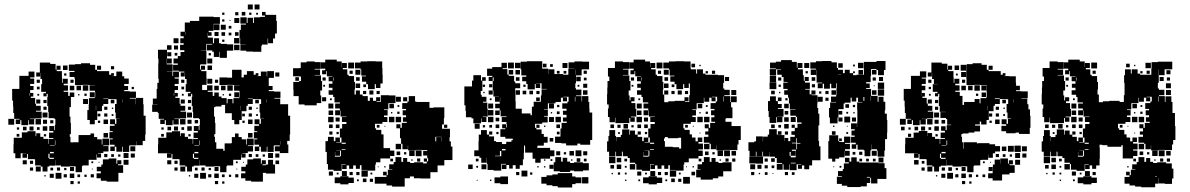

<svg xmlns="http://www.w3.org/2000/svg" viewBox="-20 -802 5288 853"><path d="M409 -116V-92H374V-67H347V-64H344V-37H316V-63H289V-62H251V-67H226V-90H225V-66H199V-62H191V-40H169V-62H161V-67H136V-94H133V-95H104V-118H100V-101H80V-121H97V-122H80V-121H72V-99H48V-121H40V-161H41V-190H77V-214H102V-219H138V-197H141V-210H159V-194H173V-185H194V-163H196V-185H217V-189H198V-213H217V-220H199V-242H221V-224H224V-247H226V-273H222V-277H196V-305H194V-331H190V-371H192V-385H187V-374H173V-388H184V-394H163V-428H167V-451H160V-478H159V-462H141V-480H157V-524H203V-518H227V-493H231V-510H249V-492H232V-486H255V-457H256V-434H259V-452H281V-430H263V-423H282V-399H263V-394H283V-376H290V-391H310V-371H295V-326H289V-284H293V-256H295V-206H290V-194H293V-170H299V-168H301V-170H329V-202H382V-209H398V-193H412V-183H432V-160H435V-186H465V-156H439V-153H462V-129H439V-122H415V-120H429V-102H411V-116ZM618 -288H627V-204H625V-176H614V-157H586V-174H585V-156H556V-155H554V-127H526V-150H523V-128H497V-150H490V-131H470V-151H489V-159H468V-183H481V-187H466V-215H481V-219H468V-243H489V-250H469V-272H491V-252H497V-274H511V-275H494V-302H491V-340H498V-361H490V-362H461V-364H439V-362H461V-340H439V-332H433V-308H412V-269H401V-250H379V-269H368V-313H374V-337H375V-366H401V-370H403V-393H402V-399H378V-423H402V-424H373V-425H347V-424H313V-452H311V-460H289V-482H311V-487H286V-515H314V-517H340V-521H380V-514H403V-492H411V-486H465V-470H474V-477H486V-465H479V-464H497V-484H523V-463H532V-453H552V-429H532V-420H549V-402H532V-397H556V-395H584V-367H557V-364H583V-339H584V-367H616V-339H618ZM260 -511H280V-491H260ZM411 -510H429V-492H411ZM473 -508H487V-494H473ZM50 -271H67V-274H43V-300H39V-329H38V-355H34V-407H66V-465H107V-484H133V-458H114V-453H132V-429H114V-420H129V-402H114V-389H128V-373H117V-367H136V-341H140V-332H161V-310H140V-306H165V-276H136V-275H113V-273H132V-249H108V-268H105V-246H75V-268H70V-251H50ZM275 -476V-466H265V-476ZM143 -448H157V-434H143ZM293 -434V-448H307V-434ZM348 -423H372V-399H348ZM310 -401H290V-421H310ZM320 -421H340V-401H320ZM144 -417H156V-405H144ZM565 -416H575V-406H565ZM379 -370V-392H401V-370ZM112 -387H110V-378H112ZM355 -376V-386H365V-376ZM154 -385V-377H146V-385ZM333 -384V-378H327V-384ZM371 -340H349V-362H371ZM523 -346V-361H522V-346ZM141 -360H159V-342H141ZM472 -359H488V-343H472ZM173 -358H187V-344H173ZM406 -313H407V-332H406ZM187 -314H173V-328H187ZM443 -328H457V-314H443ZM477 -318V-324H483V-318ZM191 -280H169V-302H191ZM457 -284H443V-298H457ZM414 -297H426V-285H414ZM484 -287H476V-295H484ZM17 -274H43V-248H17ZM138 -273H162V-249H138ZM460 -251H440V-271H460ZM171 -252V-270H189V-252ZM203 -254V-268H217V-254ZM425 -266V-256H415V-266ZM170 -241H190V-221H170ZM129 -240V-222H111V-240ZM98 -239V-223H82V-239ZM156 -237V-225H144V-237ZM55 -226V-236H65V-226ZM460 -191H440V-211H460ZM66 -195H54V-207H66ZM185 -206V-196H175V-206ZM224 -158H226V-178H224ZM202 -155H223V-157H202ZM581 -130H559V-152H581ZM219 -127H202V-121H219ZM551 -100H529V-122H551ZM579 -102H561V-120H579ZM195 -119V-100H199V-96H219V-101H200V-119ZM457 -118V-104H443V-118ZM474 -105V-117H486V-105ZM505 -106V-116H515V-106ZM519 -72H504V-68H527V-34H506V5H454V1H428V-10H409V-32H428V-41H410V-61H430V-71H437V-94H463V-98H497V-75H501V-90H519ZM551 -70H529V-92H551ZM99 -72H81V-90H99ZM127 -74H113V-88H127ZM386 -85H394V-77H386ZM422 -83V-79H418V-83ZM161 -40H139V-62H161ZM291 -42V-60H309V-42ZM127 -44H113V-58H127ZM233 -44V-58H247V-44ZM204 -45V-57H216V-45ZM265 -46V-56H275V-46ZM392 -53V-49H388V-53ZM253 -8H227V-34H253ZM310 -11H290V-31H310ZM219 -12H201V-30H219ZM277 -14H263V-28H277ZM397 -14H383V-28H397ZM336 -15H324V-27H336ZM365 -16H355V-26H365ZM183 -18H177V-24H183ZM307 16H293V2H307ZM335 14H325V4H335Z M1081 -782H1103V-760H1081ZM1111 -782H1133V-760H1111ZM1072 -606H1047V-633H1044V-669H1050V-693H1073V-697H1048V-725H1076V-700H1080V-723H1104V-700H1108V-725H1136V-727H1157V-733H1144V-749H1160V-736H1207V-709H1210V-653H1202V-631H1193V-610H1171V-631H1169V-604H1144V-599H1141V-572H1103V-573H1074V-577H1048V-605H1072ZM1054 -749H1070V-733H1054ZM1025 -748H1039V-734H1025ZM967 -746H977V-736H967ZM1097 -746V-736H1087V-746ZM1126 -745V-737H1118V-745ZM1260 -288H1269V-204H1267V-176H1256V-160H1261V-122H1223V-130H1201V-152H1223V-156H1198V-155H1196V-127H1168V-150H1165V-128H1139V-150H1132V-131H1112V-151H1131V-159H1110V-183H1123V-187H1108V-215H1123V-219H1110V-243H1131V-250H1111V-272H1133V-252H1139V-274H1153V-275H1136V-302H1133V-340H1140V-361H1132V-362H1103V-364H1081V-362H1103V-340H1081V-332H1075V-308H1054V-269H1043V-250H1021V-269H1010V-299H980V-336H964V-329H937V-326H931V-284H935V-256H937V-206H932V-194H935V-170H941V-141H972V-132H978V-165H1007V-166H1010V-193H1024V-209H1040V-193H1054V-183H1074V-160H1077V-186H1107V-156H1081V-153H1104V-129H1081V-122H1057V-120H1071V-102H1053V-116H1051V-92H1016V-67H989V-64H986V-37H958V-63H931V-62H893V-67H868V-90H867V-66H841V-62H833V-40H811V-62H803V-67H778V-94H775V-95H746V-118H742V-101H722V-121H739V-122H722V-121H682V-161H683V-190H719V-214H744V-219H780V-197H783V-210H801V-194H815V-185H836V-163H838V-185H859V-189H840V-213H859V-220H841V-242H863V-224H866V-247H868V-273H864V-277H838V-305H836V-331H832V-371H834V-385H829V-374H815V-388H826V-394H805V-428H809V-451H802V-478H801V-462H783V-480H799V-484H775V-488H749V-514H770V-520H751V-542H770V-553H782V-571H799V-579H780V-603H796V-610H781V-632H796V-641H782V-661H801V-702H824V-709H865V-728H929V-726H957V-696H929V-694H928V-665H907V-659H920V-643H904V-656H903V-635H926V-610H931V-632H953V-610H961V-607H988V-605H1016V-577H988V-545H956V-572H954V-549H930V-572H923V-578H899V-604H923V-607H898V-605H896V-577H872V-576H897V-516H870V-513H869V-493H873V-510H891V-492H874V-486H897V-457H898V-425H878V-402H900V-423H924V-399H903V-394H925V-376H932V-391H952V-373H964V-366H987V-343H991V-362H1013V-343H1017V-366H1043V-370H1045V-393H1044V-399H1020V-423H1044V-424H1015V-425H989V-424H955V-458H989V-457H1011V-492H1053V-458H1063V-470H1077V-486H1107V-470H1116V-477H1128V-465H1121V-464H1139V-484H1165V-463H1167V-486H1197V-456H1174V-420H1191V-402H1174V-397H1198V-395H1226V-367H1199V-364H1225V-339H1260ZM1021 -722H1043V-700H1021ZM967 -716H977V-706H967ZM1000 -713H1004V-709H1000ZM955 -694V-668H929V-694ZM961 -692H983V-670H961ZM996 -687H1008V-675H996ZM802 -647H803V-660H802ZM951 -660V-642H933V-660ZM964 -659H980V-643H964ZM1040 -659V-643H1024V-659ZM996 -657H1008V-645H996ZM1020 -633H1044V-609H1020ZM751 -632H773V-610H751ZM977 -626V-616H967V-626ZM1020 -603H1044V-579H1020ZM722 -601H742V-581H722ZM753 -600H771V-582H753ZM746 -465H749V-484H775V-458H756V-453H774V-429H756V-420H771V-402H756V-389H770V-373H759V-367H778V-341H782V-332H803V-310H782V-306H807V-276H778V-275H755V-273H774V-249H750V-268H747V-246H717V-268H712V-251H692V-271H709V-274H685V-300H681V-305H656V-337H680V-338H659V-364H676V-407H679V-434H685V-452H683V-520H684V-541H682V-581H722V-542H743V-520H721V-541H720V-520H721V-516H747V-486H721V-485H746ZM741 -570V-552H723V-570ZM768 -567V-555H756V-567ZM907 -556V-566H917V-556ZM901 -542H923V-520H901ZM902 -491V-511H922V-491ZM1221 -462H1203V-480H1221ZM923 -430H901V-452H923ZM785 -448H799V-434H785ZM935 -434V-448H949V-434ZM990 -423H1014V-399H990ZM952 -401H932V-421H952ZM962 -421H982V-401H962ZM786 -417H798V-405H786ZM1021 -370V-392H1043V-370ZM754 -387H752V-378H754ZM1007 -386V-376H997V-386ZM796 -385V-377H788V-385ZM975 -384V-378H969V-384ZM1165 -346V-361H1164V-346ZM801 -342H783V-360H801ZM1114 -359H1130V-343H1114ZM815 -358H829V-344H815ZM1048 -313H1049V-332H1048ZM829 -314H815V-328H829ZM1085 -328H1099V-314H1085ZM1119 -318V-324H1125V-318ZM833 -280H811V-302H833ZM1099 -284H1085V-298H1099ZM1056 -297H1068V-285H1056ZM1126 -287H1118V-295H1126ZM780 -273H804V-249H780ZM1082 -271H1102V-251H1082ZM813 -252V-270H831V-252ZM845 -254V-269H860V-254ZM1067 -266V-256H1057V-266ZM812 -241H832V-221H812ZM753 -222V-240H771V-222ZM724 -223V-239H740V-223ZM798 -237V-225H786V-237ZM697 -226V-236H707V-226ZM1102 -191H1082V-211H1102ZM708 -195H696V-207H708ZM827 -206V-196H817V-206ZM866 -158H868V-178H866ZM1227 -174V-160H1228V-174ZM844 -155H865V-157H844ZM861 -127H844V-121H861ZM1171 -122H1193V-100H1171ZM1221 -102H1203V-120H1221ZM837 -119V-100H841V-96H861V-101H842V-119ZM1085 -104V-118H1099V-104ZM1116 -105V-117H1128V-105ZM1147 -106V-116H1157V-106ZM1171 -92H1193V-71H1202V-31H1162V-34H1148V5H1096V1H1070V-10H1051V-32H1070V-41H1052V-61H1072V-71H1079V-94H1105V-98H1139V-75H1143V-90H1161V-72H1146V-68H1162V-71H1171ZM741 -72H723V-90H741ZM1220 -73H1204V-89H1220ZM769 -74H755V-88H769ZM1028 -85H1036V-77H1028ZM1060 -79V-83H1064V-79ZM803 -40H781V-62H803ZM933 -42V-60H951V-42ZM769 -44H755V-58H769ZM875 -44V-58H889V-44ZM846 -45V-57H858V-45ZM907 -46V-56H917V-46ZM1034 -53V-49H1030V-53ZM895 -8H869V-34H895ZM952 -11H932V-31H952ZM861 -12H843V-30H861ZM919 -14H905V-28H919ZM1039 -14H1025V-28H1039ZM978 -15H966V-27H978ZM1007 -16H997V-26H1007ZM825 -18H819V-24H825ZM949 16H935V2H949ZM977 14H967V4H977Z M1647 -71V-44H1614V-17H1586V-45H1613V-47H1586V-68H1579V-52H1561V-67H1549V-52H1531V-67H1520V-51H1500V-71H1516V-73H1498V-43H1462V-48H1437V-73H1432V-127H1426V-175H1437V-194H1463V-175H1470V-191H1490V-171H1474V-169H1497V-191H1490V-231H1500V-251H1519V-260H1499V-282H1519V-284H1493V-311H1491V-290H1469V-312H1490V-320H1469V-342H1490V-347H1466V-371H1460V-381H1440V-401H1457V-412H1441V-430H1457V-441H1440V-461H1457V-463H1432V-486H1429V-472H1411V-490H1425V-497H1406V-525H1425V-537H1476V-529H1498V-504H1499V-522H1521V-500H1503V-494H1523V-470H1529V-464H1553V-438H1557V-404H1555V-382H1561V-400H1579V-382H1591V-375H1614V-354H1623V-368H1637V-354H1651V-370H1669V-352H1653V-349H1672V-379H1708V-378H1737V-344H1708V-343H1705V-316H1686V-313H1702V-289H1686V-282H1701V-260H1679V-252H1646V-232H1651V-225H1674V-205H1684V-144H1713V-133H1732V-109H1713V-98H1670V-81H1650V-71ZM1585 -493H1582V-498H1557V-524H1582V-529H1611V-530H1649V-529H1678V-500H1679V-471H1680V-431H1670V-411H1650V-428H1645V-406H1615V-428H1607V-439H1588V-463H1606V-466H1585ZM1411 -400H1403V-378H1407V-344H1387V-334H1333V-338H1307V-375H1284V-404H1283V-438H1309V-442H1317V-462H1311V-463H1282V-499H1311V-500H1316V-525H1342V-529H1378V-526H1405V-496H1378V-493H1402V-469H1378V-467H1406V-442H1411ZM1527 -524H1553V-498H1527ZM1559 -492H1581V-470H1559ZM1547 -488V-474H1533V-488ZM1292 -443V-459H1308V-443ZM1562 -443V-459H1578V-443ZM1413 -458H1427V-444H1413ZM1460 -444H1462V-458H1460ZM1580 -411H1560V-431H1580ZM1594 -415V-427H1606V-415ZM1424 -425V-417H1416V-425ZM1639 -400V-382H1621V-400ZM1607 -384H1593V-398H1607ZM1667 -398V-384H1653V-398ZM1983 -151H1990V-91H1954V-67H1924V-37H1892V-9H1848V-10H1819V-18H1801V-10H1778V27H1722V22H1697V14H1645V-16H1697V-23H1682V-39H1698V-24H1703V-48H1723V-50H1709V-72H1729V-82H1737V-104H1763V-83H1771V-100H1789V-83H1802V-78H1820V-81H1860V-76H1876V-84H1863V-98H1877V-85H1882V-99H1878V-111H1860V-131H1878V-135H1854V-136H1827V-134H1793V-156H1792V-139H1768V-163H1762V-188H1757V-232H1741V-250H1759V-234H1765V-256H1787V-261H1770V-281H1784V-290H1769V-312H1784V-318H1767V-344H1790V-351H1796V-375H1824V-351H1830V-349H1888V-323H1906V-325H1954V-277H1952V-249H1944V-230H1979V-192H1977V-174H1983ZM1739 -372H1761V-350H1739ZM1411 -370H1429V-352H1411ZM1771 -370H1789V-352H1771ZM1446 -357V-365H1454V-357ZM1461 -320H1439V-342H1461ZM1710 -341H1730V-321H1710ZM1746 -327V-335H1754V-327ZM1460 -311V-291H1440V-311ZM1755 -296H1745V-306H1755ZM1723 -304V-298H1717V-304ZM1462 -259H1438V-283H1462ZM1732 -259H1708V-283H1732ZM1738 -283H1762V-259H1738ZM1471 -280H1489V-262H1471ZM1442 -249H1458V-233H1442ZM1472 -249H1488V-233H1472ZM1967 -234H1953V-248H1967ZM1666 -247V-235H1654V-247ZM1692 -243V-239H1688V-243ZM1457 -218V-204H1443V-218ZM1485 -216V-206H1475V-216ZM1918 -193H1941V-194H1914V-174H1918ZM1942 -174H1943V-192H1942ZM1498 -163H1516V-168H1498ZM1762 -139H1738V-163H1762ZM1515 -136V-139H1498V-136ZM1853 -134V-108H1827V-134ZM1469 -127H1468V-106H1492V-109H1495V-133H1474V-132H1491V-110H1469ZM1798 -133H1822V-109H1798ZM1742 -113V-129H1758V-113ZM1775 -116V-126H1785V-116ZM1833 -84V-98H1847V-84ZM1726 -97V-85H1714V-97ZM1813 -94V-88H1807V-94ZM1693 -64V-58H1687V-64ZM1662 -63V-59H1658V-63ZM1499 -20V-42H1521V-20ZM1459 -22H1441V-40H1459ZM1533 -24V-38H1547V-24ZM1577 -24H1563V-38H1577ZM1476 -27V-35H1484V-27ZM1634 -35V-27H1626V-35ZM1492 -19H1528V-13H1552V11H1528V17H1492V12H1467V-14H1492ZM1608 7H1592V-9H1608ZM1637 6H1623V-8H1637ZM1574 3H1566V-5H1574Z M2599 -320V-302H2611V-180H2602V-159H2558V-164H2545V-156H2495V-165H2474V-167H2446V-195H2470V-231H2475V-256H2498V-262H2481V-280H2497V-292H2481V-310H2497V-319H2478V-343H2501V-350H2506V-372H2483V-370H2499V-352H2481V-368H2472V-349H2448V-343H2414V-317H2397V-315H2414V-287H2397V-284H2413V-258H2389V-252H2357V-234H2363V-227H2386V-207H2396V-194H2413V-168H2396V-155H2369V-152H2367V-145H2424V-134H2443V-108H2424V-97H2382V-79H2358V-97H2346V-124H2313V-152H2311V-157H2308V-123H2307V-94H2303V-68H2289V-52H2271V-68H2258V-53H2242V-69H2230V-51H2210V-71H2228V-74H2207V-44H2173V-47H2146V-74H2143V-101H2142V-79H2118V-101H2110V-108H2087V-134H2106V-175H2107V-204H2117V-224H2143V-204H2153V-196H2175V-175H2184V-171H2210V-162H2229V-172H2252V-179H2258V-186H2225V-194H2203V-228H2225V-232H2211V-250H2229V-236H2232V-251H2230V-260H2209V-282H2230V-285H2204V-311H2200V-321H2180V-341H2200V-350H2179V-372H2197V-373H2172V-400H2169V-442H2173V-458H2169V-442H2151V-460H2167V-465H2144V-497H2167V-504H2208V-523H2232V-499H2213V-495H2234V-471H2240V-465H2264V-440H2269V-432H2291V-410H2269V-402H2268V-381H2270V-352H2271V-319H2298V-298H2337V-290H2343V-328H2351V-350H2383V-378H2386V-405H2409V-407H2386V-432H2362V-431H2380V-411H2360V-429H2356V-405H2324V-429H2318V-441H2300V-461H2318V-467H2296V-494H2293V-528H2321V-530H2389V-497H2416V-473H2417V-494H2443V-473H2482V-470H2505V-496H2532V-497H2506V-525H2532V-529H2568V-528H2597V-494H2568V-493H2564V-467H2539V-432H2536V-410H2539V-404H2563V-378H2539V-375H2564V-351H2566V-375H2594V-349H2598V-320ZM2237 -524H2263V-498H2237ZM2268 -523H2292V-499H2268ZM2479 -522H2501V-500H2479ZM2392 -519H2408V-503H2392ZM2424 -517H2436V-505H2424ZM2535 -470H2536V-493H2535ZM2240 -491H2260V-471H2240ZM2270 -491H2290V-471H2270ZM2573 -488H2587V-474H2573ZM2454 -487H2466V-475H2454ZM2496 -487V-475H2484V-487ZM2117 -276V-254H2083V-276H2075V-281H2050V-309H2048V-334H2043V-418H2077V-444H2083V-468H2117V-444H2122V-459H2138V-443H2123V-398H2116V-381H2120V-372H2141V-350H2126V-346H2145V-318H2147V-284H2125V-282H2141V-260H2119V-276ZM2540 -461H2560V-441H2540ZM2288 -459V-443H2272V-459ZM2586 -457V-445H2574V-457ZM2589 -412H2571V-430H2589ZM2153 -414V-428H2167V-414ZM2125 -426H2135V-416H2125ZM2305 -416V-426H2315V-416ZM2554 -425V-417H2546V-425ZM2270 -401H2290V-381H2270ZM2590 -381H2570V-401H2590ZM2169 -382H2151V-400H2169ZM2318 -383H2302V-399H2318ZM2332 -399H2348V-383H2332ZM2363 -384V-398H2377V-384ZM2133 -394V-388H2127V-394ZM2534 -372V-351H2536V-372ZM2378 -353H2362V-369H2378ZM2201 -351H2202V-368H2201ZM2156 -357V-365H2164V-357ZM2171 -320H2149V-342H2171ZM2419 -342H2441V-320H2419ZM2455 -326V-336H2465V-326ZM2172 -289H2148V-313H2172ZM2200 -291H2180V-311H2200ZM2466 -295H2454V-307H2466ZM2427 -298V-304H2433V-298ZM2172 -259H2148V-283H2172ZM2472 -259H2448V-283H2472ZM2419 -282H2441V-260H2419ZM2182 -279H2198V-263H2182ZM2111 -252V-230H2089V-252ZM2198 -233H2182V-249H2198ZM2452 -249H2468V-233H2452ZM2363 -248H2377V-234H2363ZM2166 -247V-235H2154V-247ZM2135 -246V-236H2125V-246ZM2403 -244V-238H2397V-244ZM2153 -218H2167V-204H2153ZM2466 -217V-205H2454V-217ZM2195 -216V-206H2185V-216ZM2438 -189V-173H2422V-189ZM2226 -134V-140H2210V-134ZM2537 -134H2563V-108H2537ZM2179 -108H2207V-131H2201V-110H2179ZM2510 -131H2530V-111H2510ZM2451 -112V-130H2469V-112ZM2571 -130H2589V-112H2571ZM2485 -116V-126H2495V-116ZM2530 -81H2570V-77H2596V-45H2570V-41H2530V-44H2513V-38H2467V-41H2440V-81H2447V-104H2473V-84H2480V-101H2500V-84H2513V-78H2530ZM2558 -99V-83H2542V-99ZM2106 -85H2094V-97H2106ZM2586 -97V-85H2574V-97ZM2426 -87V-95H2434V-87ZM2397 -94H2403V-88H2397ZM2523 -94V-88H2517V-94ZM2141 -50H2119V-72H2141ZM2080 -51H2060V-71H2080ZM2439 -52H2421V-70H2439ZM2104 -57H2096V-65H2104ZM2373 -58H2367V-64H2373ZM2403 -58H2397V-64H2403ZM2323 -18H2297V-44H2323ZM2287 -24H2273V-38H2287ZM2345 -26H2335V-36H2345ZM2522 -18H2537V-14H2563V12H2537V16H2522V31H2458V25H2434V21H2408V14H2385V-16H2408V-23H2434V-27H2458V-33H2522ZM2177 -14H2203V-18H2237V16H2203V12H2177ZM2594 13H2566V-15H2594ZM2163 2H2157V-4H2163ZM2102 1H2098V-3H2102Z M3230 -242H3271V-180H3261V-160H3256V-135H3224V-136H3197V-134H3163V-156H3162V-139H3138V-163H3132V-168H3107V-194H3127V-204H3113V-218H3127V-232H3111V-250H3129V-234H3135V-256H3157V-261H3140V-281H3154V-290H3139V-312H3154V-318H3137V-344H3160V-351H3166V-372H3143V-370H3159V-352H3141V-368H3131V-350H3109V-368H3107V-344H3078V-343H3075V-316H3056V-313H3072V-289H3056V-282H3071V-260H3049V-252H3016V-232H3021V-225H3044V-205H3054V-191H3070V-174H3080V-191H3100V-171H3083V-164H3103V-138H3083V-133H3102V-109H3083V-98H3040V-81H3020V-71H3017V-44H2984V-17H2956V-45H2983V-47H2956V-68H2949V-52H2931V-67H2919V-52H2901V-67H2890V-51H2870V-71H2886V-73H2868V-43H2832V-48H2807V-73H2802V-79H2778V-100H2769V-108H2747V-128H2743V-108H2717V-128H2714V-107H2686V-128H2677V-174H2683V-198H2687V-224H2713V-198H2717V-174H2718V-193H2738V-203H2744V-227H2776V-204H2779V-222H2801V-204H2813V-194H2833V-175H2840V-191H2860V-171H2844V-169H2867V-191H2860V-231H2870V-251H2889V-260H2869V-282H2889V-284H2863V-311H2861V-290H2839V-312H2860V-320H2839V-342H2860V-347H2836V-371H2830V-381H2810V-401H2827V-412H2811V-430H2827V-441H2810V-461H2827V-463H2802V-486H2799V-472H2781V-490H2795V-497H2776V-525H2795V-537H2846V-529H2868V-504H2869V-522H2891V-500H2873V-494H2893V-470H2899V-464H2923V-438H2927V-404H2925V-382H2931V-348H2949V-352H2977V-354H3021V-370H3039V-352H3023V-349H3042V-379H3045V-431H3040V-411H3020V-428H3015V-406H2985V-428H2977V-439H2958V-463H2976V-466H2955V-493H2952V-498H2927V-524H2952V-529H2981V-530H3019V-529H3048V-500H3049V-494H3073V-475H3077V-494H3103V-475H3114V-470H3169V-468H3197V-434H3193V-409H3198V-403H3222V-379H3198V-375H3224V-349H3227V-374H3253V-348H3228V-325H3234V-277H3206V-275H3203V-261H3230ZM2681 -320H2684V-338H2677V-384H2678V-413H2679V-442H2687V-462H2681V-500H2712V-529H2748V-526H2775V-496H2748V-493H2772V-469H2748V-467H2776V-442H2781V-400H2773V-378H2777V-356H2781V-370H2799V-352H2785V-344H2803V-318H2807V-284H2783V-281H2800V-261H2780V-278H2776V-255H2714V-279H2712V-259H2688V-282H2681ZM2897 -524H2923V-498H2897ZM3052 -519H3068V-503H3052ZM3087 -514H3093V-508H3087ZM2929 -492H2951V-470H2929ZM2917 -488V-474H2903V-488ZM3143 -488H3157V-474H3143ZM3115 -486H3125V-476H3115ZM3201 -460H3219V-442H3201ZM2932 -443V-459H2948V-443ZM2783 -458H2797V-444H2783ZM2830 -444H2832V-458H2830ZM2950 -411H2930V-431H2950ZM2964 -415V-427H2976V-415ZM2794 -425V-417H2786V-425ZM3229 -402H3251V-380H3229ZM2931 -400H2949V-382H2931ZM2991 -382V-400H3009V-382ZM2977 -384H2963V-398H2977ZM3023 -384V-398H3037V-384ZM3196 -373H3194V-351H3196ZM2816 -357V-365H2824V-357ZM2831 -320H2809V-342H2831ZM3080 -341H3100V-321H3080ZM3116 -327V-335H3124V-327ZM2830 -311V-291H2810V-311ZM3125 -296H3115V-306H3125ZM3093 -304V-298H3087V-304ZM2832 -259H2808V-283H2832ZM3078 -283H3102V-259H3078ZM3132 -259H3108V-283H3132ZM2841 -280H2859V-262H2841ZM2770 -251V-231H2750V-251ZM2708 -249V-233H2692V-249ZM2828 -249V-233H2812V-249ZM2842 -249H2858V-233H2842ZM2723 -248H2737V-234H2723ZM3036 -247V-235H3024V-247ZM2795 -246V-236H2785V-246ZM3062 -243V-239H3058V-243ZM2813 -218H2827V-204H2813ZM2855 -216V-206H2845V-216ZM2734 -215V-207H2726V-215ZM3092 -213V-209H3088V-213ZM3006 -142V-190H2993V-188H2947V-193H2934V-187H2930V-175H2934V-150H2969V-148H2997V-142ZM2868 -163H2886V-168H2868ZM3132 -139H3108V-163H3132ZM2885 -136V-139H2868V-136ZM3223 -134V-108H3197V-134ZM2865 -109V-133H2844V-132H2861V-110H2839V-127H2838V-106H2862V-109ZM3168 -133H3192V-109H3168ZM3250 -111H3230V-131H3250ZM3112 -113V-129H3128V-113ZM3145 -116V-126H3155V-116ZM2714 -77H2686V-105H2714ZM3172 -78H3190V-81H3230V-41H3193V-18H3171V-10H3147V-4H3093V-14H3073V-48H3093V-50H3079V-72H3099V-82H3107V-104H3133V-83H3141V-100H3159V-83H3172ZM2740 -81H2720V-101H2740ZM3203 -84V-98H3217V-84ZM3247 -84H3233V-98H3247ZM2766 -85H2754V-97H2766ZM3084 -85V-97H3096V-85ZM3183 -94V-88H3177V-94ZM2802 -49H2778V-73H2802ZM2740 -51H2720V-71H2740ZM2708 -53H2692V-69H2708ZM2764 -57H2756V-65H2764ZM3057 -58V-64H3063V-58ZM3028 -59V-63H3032V-59ZM2869 -20V-42H2891V-20ZM2829 -22H2811V-40H2829ZM3068 -23H3052V-39H3068ZM2903 -24V-38H2917V-24ZM2947 -24H2933V-38H2947ZM2735 -26H2725V-36H2735ZM2764 -27H2756V-35H2764ZM2846 -27V-35H2854V-27ZM2996 -27V-35H3004V-27ZM2703 -28H2697V-34H2703ZM2862 -19H2898V-13H2922V11H2898V17H2862V12H2837V-14H2862ZM3045 14H3015V-16H3045ZM2978 7H2962V-9H2978ZM3007 6H2993V-8H3007ZM2824 3H2816V-5H2824ZM2944 3H2936V-5H2944ZM2763 2H2757V-4H2763Z M3616 -176H3619V-152H3625V-90H3588V-67H3575V-50H3553V-67H3543V-52H3525V-70H3540V-72H3519V-46H3489V-72H3487V-48H3461V-72H3457V-48H3431V-74H3455V-78H3431V-100H3423V-106H3399V-125H3398V-107H3370V-128H3367V-108H3341V-128H3338V-107H3310V-132H3305V-170H3331V-174H3339V-196H3369V-174H3370V-195H3391V-204H3397V-228H3431V-204H3436V-219H3452V-203H3437V-202H3465V-175H3466V-189H3482V-175H3491V-194H3511V-203H3496V-219H3511V-234H3523V-252H3541V-258H3521V-283H3516V-288H3491V-314H3514V-316H3489V-342H3485V-368H3481V-381H3464V-401H3479V-407H3460V-435H3479V-438H3461V-460H3453V-470H3433V-492H3450V-494H3428V-467H3400V-495H3427V-498H3401V-524H3427V-528H3450V-535H3498V-527H3520V-502H3523V-522H3545V-500H3525V-494H3547V-468H3551V-443H3555V-460H3573V-442H3556V-435H3578V-407H3557V-404H3577V-383H3585V-400H3603V-382H3586V-379H3612V-343H3611V-322H3615V-297H3620V-245H3616ZM3920 -269H3922V-213H3921V-184H3912V-133H3909V-106H3879V-133H3876V-139H3852V-160H3851V-134H3847V-108H3821V-134H3817V-137H3790V-159H3784V-141H3764V-161H3782V-168H3761V-194H3777V-200H3763V-222H3777V-228H3761V-254H3787V-238H3788V-257H3789V-315H3788V-347H3811V-349H3792V-368H3784V-351H3764V-368H3759V-346H3733V-342H3728V-317H3705V-280H3701V-254H3667V-280H3663V-322H3668V-347H3695V-349H3672V-373H3695V-380H3696V-409H3698V-432H3695V-410H3673V-430H3667V-408H3641V-430H3635V-410H3613V-432H3633V-435H3608V-464H3607V-492H3606V-469H3582V-493H3605V-497H3580V-525H3605V-530H3634V-531H3674V-525H3698V-500H3703V-492H3725V-477H3733V-492H3755V-477H3770V-468H3785V-470H3818V-527H3874V-531H3914V-491H3907V-468H3881V-491H3874V-495H3850V-465H3848V-437H3828V-431H3844V-411H3828V-407H3850V-376H3879V-350H3883V-372H3905V-350H3913V-312H3911V-297H3920ZM3792 -523H3816V-499H3792ZM3553 -522H3575V-500H3553ZM3704 -521H3724V-501H3704ZM3770 -515H3778V-507H3770ZM3814 -491V-471H3794V-491ZM3874 -471H3854V-491H3874ZM3569 -486V-476H3559V-486ZM3770 -485H3778V-477H3770ZM3718 -469V-470H3703V-469ZM3400 -465H3428V-437H3400ZM3885 -442V-460H3903V-442ZM3586 -459H3602V-443H3586ZM3437 -458H3451V-444H3437ZM3857 -458H3871V-444H3857ZM3399 -436H3429V-406H3399ZM3880 -435H3908V-407H3880ZM3601 -428V-414H3587V-428ZM3439 -426H3449V-416H3439ZM3866 -423V-419H3862V-423ZM3908 -377H3880V-405H3908ZM3674 -381V-401H3694V-381ZM3874 -381H3854V-401H3874ZM3422 -399V-383H3406V-399ZM3647 -398H3661V-384H3647ZM3619 -386V-396H3629V-386ZM3447 -394V-388H3441V-394ZM3849 -354V-375H3848V-354ZM3399 -282H3395V-309H3392V-353H3401V-374H3427V-353H3436V-340H3453V-322H3436V-318H3461V-284H3433V-283H3456V-259H3432V-282H3429V-256H3399ZM3635 -350H3613V-372H3635ZM3820 -354V-371H3816V-354ZM3436 -369H3452V-353H3436ZM3661 -354H3647V-368H3661ZM3469 -356V-366H3479V-356ZM3484 -321H3464V-341H3484ZM3736 -339H3752V-323H3736ZM3769 -336H3779V-326H3769ZM3482 -309V-293H3466V-309ZM3722 -309V-293H3706V-309ZM3748 -305V-297H3740V-305ZM3777 -304V-298H3771V-304ZM3757 -258H3731V-284H3757ZM3493 -282H3515V-260H3493ZM3484 -261H3464V-281H3484ZM3723 -280V-262H3705V-280ZM3783 -262H3765V-280H3783ZM3484 -231H3464V-251H3484ZM3422 -249V-233H3406V-249ZM3497 -234V-248H3511V-234ZM3450 -247V-235H3438V-247ZM3681 -238V-244H3687V-238ZM3742 -239V-243H3746V-239ZM3692 -203H3676V-219H3692ZM3481 -218V-204H3467V-218ZM3748 -207H3740V-215H3748ZM3708 -103V-97H3691V-84H3677V-97H3660V-175H3664V-201H3704V-175H3708V-171H3730V-195H3758V-167H3734V-163H3756V-139H3734V-132H3755V-110H3733V-131H3732V-103ZM3520 -188H3517V-168H3498V-165H3518V-139H3521V-164H3536V-167H3520ZM3708 -187H3720V-175H3708ZM3493 -127H3488V-110H3493V-103H3515V-110H3516V-137H3498V-132H3515V-110H3493ZM3853 -132H3875V-110H3853ZM3797 -128H3811V-114H3797ZM3768 -115V-127H3780V-115ZM3309 -106H3338V-107H3370V-75H3338V-76H3309ZM3883 -77H3910V-55H3918V-7H3878V13H3850V-12H3846V11H3831V26H3804V29H3744V23H3720V15H3698V-17H3720V-20H3703V-42H3724V-51H3729V-76H3751V-81H3734V-101H3754V-84H3762V-103H3786V-84H3797V-80H3883ZM3883 -102H3905V-80H3883ZM3422 -83H3406V-99H3422ZM3391 -84H3377V-98H3391ZM3810 -97V-85H3798V-97ZM3828 -85V-97H3840V-85ZM3870 -97V-85H3858V-97ZM3515 -79H3493V-76H3515ZM3335 -50H3313V-72H3335ZM3363 -52H3345V-70H3363ZM3391 -54H3377V-68H3391ZM3420 -55H3408V-67H3420ZM3718 -65V-57H3710V-65ZM3686 -59H3682V-63H3686ZM3331 -24H3317V-38H3331ZM3481 -24H3467V-38H3481ZM3390 -25H3378V-37H3390ZM3510 -25H3498V-37H3510ZM3357 -28H3351V-34H3357ZM3416 -29H3412V-33H3416ZM3845 -16H3831V-13H3845Z M4556 -288H4558V-234H4555V-207H4507V-213H4492V-210H4450V-219H4429V-243H4450V-250H4430V-272H4452V-252H4458V-274H4472V-276H4456V-302H4452V-340H4459V-361H4451V-362H4422V-365H4400V-362H4422V-340H4400V-332H4394V-308H4373V-269H4363V-249H4339V-262H4333V-249H4312V-244H4334V-218H4309V-213H4283V-209H4256V-206H4251V-194H4254V-170H4260V-141H4262V-170H4320V-165H4326V-166H4376V-161H4401V-153H4423V-129H4401V-121H4391V-101H4371V-116H4370V-92H4341V-91H4335V-67H4308V-64H4305V-37H4277V-63H4250V-62H4212V-67H4187V-91H4186V-66H4160V-62H4152V-40H4130V-62H4122V-67H4097V-94H4094V-95H4065V-118H4061V-101H4041V-121H4058V-122H4041V-121H4001V-161H4002V-190H4039V-213H4062V-220H4100V-197H4101V-211H4121V-194H4134V-185H4155V-163H4157V-185H4178V-189H4159V-213H4178V-221H4161V-241H4181V-224H4186V-246H4206V-248H4188V-273H4183V-278H4158V-304H4181V-305H4155V-331H4151V-371H4153V-385H4148V-374H4134V-388H4145V-394H4124V-428H4145V-429H4129V-451H4121V-478H4120V-462H4102V-480H4118V-524H4164V-519H4189V-493H4192V-510H4210V-492H4193V-486H4216V-457H4217V-434H4220V-452H4242V-430H4224V-423H4243V-399H4224V-394H4244V-376H4256V-336H4263V-349H4310V-362H4332V-343H4336V-366H4362V-370H4364V-393H4363V-424H4334V-425H4308V-424H4274V-453H4273V-488H4248V-514H4274V-489H4275V-517H4301V-521H4341V-514H4364V-492H4372V-486H4426V-470H4435V-477H4447V-465H4440V-464H4464V-463H4493V-434H4494V-421H4511V-401H4494V-397H4517V-396H4546V-366H4518V-364H4544V-339H4549V-316H4556ZM4221 -511H4241V-491H4221ZM4372 -510H4390V-492H4372ZM4011 -271H4028V-274H4004V-300H4000V-329H3999V-355H3995V-407H4027V-465H4067V-485H4095V-457H4075V-453H4093V-429H4075V-421H4091V-401H4075V-389H4089V-373H4078V-367H4097V-342H4102V-332H4122V-310H4102V-306H4126V-276H4098V-274H4074V-273H4093V-249H4069V-268H4066V-246H4036V-268H4031V-251H4011ZM4250 -482H4272V-460H4250ZM4235 -475V-467H4227V-475ZM4104 -448H4118V-434H4104ZM4254 -434V-448H4268V-434ZM4309 -423H4333V-399H4309ZM4340 -422H4362V-400H4340ZM4271 -401H4251V-421H4271ZM4281 -401V-421H4301V-401ZM4106 -416H4116V-406H4106ZM4361 -391V-371H4341V-391ZM4073 -387H4072V-378H4073ZM4326 -386V-376H4316V-386ZM4115 -385V-377H4107V-385ZM4484 -346V-361H4483V-346ZM4102 -360H4120V-342H4102ZM4433 -359H4449V-343H4433ZM4134 -358H4148V-344H4134ZM4367 -313H4368V-332H4367ZM4148 -314H4134V-328H4148ZM4404 -328H4418V-314H4404ZM4438 -318V-324H4444V-318ZM4152 -280H4130V-302H4152ZM4374 -298H4388V-284H4374ZM4418 -284H4404V-298H4418ZM4445 -287H4437V-295H4445ZM3978 -274H4004V-248H3978ZM4099 -273H4123V-249H4099ZM4421 -251H4401V-271H4421ZM4132 -252V-270H4150V-252ZM4163 -253V-269H4179V-253ZM4386 -266V-256H4376V-266ZM4131 -241H4151V-221H4131ZM4090 -240V-222H4072V-240ZM3999 -223H3983V-239H3999ZM4059 -239V-223H4043V-239ZM4117 -237V-225H4105V-237ZM4016 -226V-236H4026V-226ZM4028 -194H4014V-208H4028ZM4146 -206V-196H4136V-206ZM4185 -158H4188V-178H4185ZM4163 -155H4184V-157H4163ZM4515 -127H4487V-155H4515ZM4458 -154H4484V-128H4458ZM4542 -130H4520V-152H4542ZM4431 -151H4451V-131H4431ZM4181 -127H4163V-121H4181ZM4512 -100H4490V-122H4512ZM4540 -102H4522V-120H4540ZM4156 -119V-100H4160V-96H4181V-101H4161V-119ZM4404 -104V-118H4418V-104ZM4447 -117V-105H4435V-117ZM4476 -116V-106H4466V-116ZM4480 -72H4465V-68H4488V-34H4465V-27H4432V0H4390V-10H4370V-32H4390V-42H4391V-71H4399V-93H4423V-75H4424V-98H4458V-75H4462V-90H4480ZM4512 -70H4490V-92H4512ZM4061 -71H4041V-91H4061ZM4075 -75V-87H4087V-75ZM4347 -77V-85H4355V-77ZM4379 -79V-83H4383V-79ZM4122 -40H4100V-62H4122ZM4252 -42V-60H4270V-42ZM4372 -42V-60H4390V-42ZM4193 -43V-59H4209V-43ZM4088 -44H4074V-58H4088ZM4164 -44V-58H4178V-44ZM4226 -46V-56H4236V-46ZM4214 -8H4188V-34H4214ZM4271 -11H4251V-31H4271ZM4180 -12H4162V-30H4180ZM4238 -14H4224V-28H4238ZM4298 -14H4284V-28H4298ZM4357 -15H4345V-27H4357ZM4326 -16H4316V-26H4326ZM4144 -18H4138V-24H4144ZM4268 16H4254V2H4268ZM4296 14H4286V4H4296Z M5200 -300V-242H5202V-180H5192V-160H5187V-135H5155V-136H5128V-134H5094V-156H5093V-139H5069V-163H5063V-168H5038V-194H5058V-204H5044V-218H5058V-232H5042V-250H5060V-234H5066V-256H5088V-261H5071V-281H5085V-290H5070V-312H5085V-318H5068V-344H5091V-351H5097V-372H5074V-370H5090V-352H5072V-368H5062V-350H5040V-368H5038V-344H5009V-343H5006V-316H4987V-313H5003V-289H4987V-282H5002V-260H4980V-252H4947V-232H4952V-225H4975V-205H4985V-191H5001V-174H5011V-191H5031V-171H5014V-164H5034V-138H5014V-133H5033V-109H5014V-98H4968V-157H4962V-150H4900V-157H4877V-159H4865V-146H4866V-96H4865V-67H4850V-52H4832V-67H4821V-51H4801V-71H4817V-73H4799V-43H4763V-48H4738V-73H4733V-79H4709V-100H4700V-108H4678V-128H4674V-108H4648V-128H4645V-107H4617V-128H4608V-174H4614V-198H4618V-224H4644V-198H4648V-174H4649V-193H4669V-203H4675V-227H4707V-204H4710V-222H4732V-204H4744V-194H4764V-175H4771V-191H4791V-171H4775V-169H4798V-191H4791V-231H4801V-251H4820V-260H4800V-282H4820V-284H4794V-311H4792V-290H4770V-312H4791V-320H4770V-342H4791V-347H4767V-371H4761V-381H4741V-401H4758V-412H4742V-430H4758V-441H4741V-461H4758V-463H4733V-486H4730V-472H4712V-490H4726V-497H4707V-525H4726V-537H4777V-529H4799V-504H4800V-522H4822V-500H4804V-494H4824V-470H4830V-464H4854V-438H4858V-404H4856V-382H4862V-348H4880V-352H4908V-354H4954V-349H4973V-379H4976V-434H4974V-468H4978V-494H5004V-475H5008V-494H5034V-475H5045V-470H5095V-497H5096V-526H5124V-528H5188V-494H5154V-468H5128V-494H5127V-468H5128V-434H5124V-409H5129V-403H5153V-379H5129V-375H5155V-349H5158V-374H5184V-349H5189V-300ZM4612 -320H4615V-338H4608V-384H4609V-413H4610V-442H4618V-462H4612V-500H4643V-529H4679V-526H4706V-496H4679V-493H4703V-469H4679V-467H4707V-442H4712V-400H4704V-378H4708V-356H4712V-370H4730V-352H4716V-344H4734V-318H4738V-284H4714V-281H4731V-261H4711V-278H4707V-255H4645V-279H4643V-259H4619V-282H4612ZM4828 -524H4854V-498H4828ZM5069 -523H5093V-499H5069ZM4983 -519H4999V-503H4983ZM5018 -514H5024V-508H5018ZM5162 -490H5180V-472H5162ZM4848 -488V-474H4834V-488ZM5088 -488V-474H5074V-488ZM5046 -486H5056V-476H5046ZM5150 -460V-442H5132V-460ZM4714 -458H4728V-444H4714ZM4761 -444H4763V-458H4761ZM5178 -458V-444H5164V-458ZM5160 -432H5182V-410H5160ZM4725 -425V-417H4717V-425ZM5182 -380H5160V-402H5182ZM5127 -373H5125V-351H5127ZM4747 -357V-365H4755V-357ZM4762 -320H4740V-342H4762ZM5011 -341H5031V-321H5011ZM5047 -327V-335H5055V-327ZM4761 -311V-291H4741V-311ZM5056 -296H5046V-306H5056ZM5024 -304V-298H5018V-304ZM4763 -259H4739V-283H4763ZM5009 -283H5033V-259H5009ZM5063 -259H5039V-283H5063ZM4772 -280H4790V-262H4772ZM4701 -251V-231H4681V-251ZM4639 -249V-233H4623V-249ZM4759 -249V-233H4743V-249ZM4773 -249H4789V-233H4773ZM4654 -248H4668V-234H4654ZM4967 -247V-235H4955V-247ZM4726 -246V-236H4716V-246ZM4993 -243V-239H4989V-243ZM4744 -218H4758V-204H4744ZM4786 -216V-206H4776V-216ZM4665 -215V-207H4657V-215ZM5023 -213V-209H5019V-213ZM4799 -163H4817V-168H4799ZM5063 -139H5039V-163H5063ZM4816 -136V-139H4799V-136ZM5154 -134V-108H5128V-134ZM4796 -109V-133H4775V-132H4792V-110H4770V-127H4769V-106H4793V-109ZM5099 -133H5123V-109H5099ZM5161 -131H5181V-111H5161ZM5043 -113V-129H5059V-113ZM5076 -116V-126H5086V-116ZM4645 -77H4617V-105H4645ZM5161 -76H5186V-53H5193V-9H5187V15H5155V13H5127V-10H5126V14H5112V30H5050V27H5023V22H4998V14H4976V-16H4998V-23H4983V-39H4999V-24H5004V-48H5024V-50H5010V-72H5030V-82H5038V-104H5064V-83H5072V-100H5090V-83H5103V-78H5121V-81H5161ZM4671 -81H4651V-101H4671ZM5134 -84V-98H5148V-84ZM5178 -98V-84H5164V-98ZM4697 -85H4685V-97H4697ZM5015 -85V-97H5027V-85ZM5114 -94V-88H5108V-94ZM4733 -49H4709V-73H4733ZM4671 -51H4651V-71H4671ZM4639 -53H4623V-69H4639ZM4695 -57H4687V-65H4695ZM4988 -58V-64H4994V-58ZM4800 -20V-42H4822V-20ZM4760 -22H4742V-40H4760ZM4834 -24V-38H4848V-24ZM4666 -26H4656V-36H4666ZM4695 -27H4687V-35H4695ZM4777 -27V-35H4785V-27ZM4634 -28H4628V-34H4634ZM4793 -19H4829V-13H4853V11H4829V17H4793V12H4768V-14H4793ZM5120 -18H5112V-16H5120ZM4755 3H4747V-5H4755ZM4694 2H4688V-4H4694Z"/></svg>

Font: Rubik-Storm
Style: Regular
Weight: 400
Designer: NaN (generative design), Hubert & Fischer (Rubik source font outlines)
Foundry: NaN, Hubert & Fischer
Version: Version 1.000